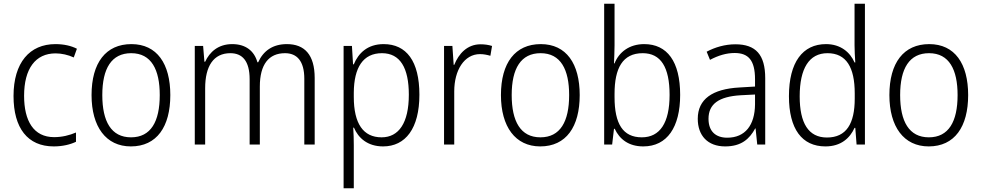

<svg xmlns="http://www.w3.org/2000/svg" viewBox="-20 -831 5296 1036"><path d="M270 -41C317 -41 359 -51 390 -66V-116C355 -101 315 -91 272 -91C161 -91 110 -179 110 -314C110 -460 171 -543 280 -543C312 -543 348 -535 378 -521L395 -568C364 -584 324 -593 279 -593C140 -593 53 -493 53 -313C53 -140 129 -41 270 -41Z M899 -318C899 -487 827 -593 689 -593C551 -593 474 -492 474 -318C474 -147 552 -41 686 -41C826 -41 899 -147 899 -318ZM532 -318C532 -462 582 -544 688 -544C797 -544 842 -455 842 -318C842 -175 794 -90 687 -90C580 -90 532 -176 532 -318Z M1528 -593C1452 -593 1401 -557 1373 -495H1369C1352 -556 1306 -593 1233 -593C1157 -593 1111 -550 1087 -498H1083L1076 -583H1031V-51H1087V-355C1087 -474 1132 -544 1223 -544C1287 -544 1327 -503 1327 -403V-51H1382V-364C1382 -483 1430 -544 1518 -544C1582 -544 1622 -502 1622 -406V-51H1678V-410C1678 -536 1623 -593 1528 -593Z M2050 -593C1963 -593 1914 -544 1889 -484H1885L1879 -583H1834V185H1889V-47C1889 -77 1888 -113 1886 -142H1890C1913 -87 1963 -41 2047 -41C2168 -41 2243 -138 2243 -320C2243 -501 2173 -593 2050 -593ZM2041 -544C2139 -544 2186 -465 2186 -320C2186 -168 2132 -90 2039 -90C1940 -90 1889 -164 1889 -308V-331C1890 -467 1939 -544 2041 -544Z M2573 -592C2501 -592 2455 -541 2431 -481H2428L2421 -583H2376V-51H2431V-338C2431 -452 2485 -539 2570 -539C2590 -539 2609 -535 2626 -530L2635 -583C2616 -589 2595 -592 2573 -592Z M3108 -318C3108 -487 3036 -593 2898 -593C2760 -593 2683 -492 2683 -318C2683 -147 2761 -41 2895 -41C3035 -41 3108 -147 3108 -318ZM2741 -318C2741 -462 2791 -544 2897 -544C3006 -544 3051 -455 3051 -318C3051 -175 3003 -90 2896 -90C2789 -90 2741 -176 2741 -318Z M3296 -587V-811H3240V-51H3283L3293 -136H3297C3323 -80 3372 -41 3451 -41C3580 -41 3650 -145 3650 -319C3650 -499 3580 -593 3456 -593C3376 -593 3320 -550 3296 -489H3293C3294 -515 3296 -555 3296 -587ZM3448 -544C3546 -544 3593 -468 3593 -319C3593 -168 3541 -90 3443 -90C3341 -90 3296 -163 3296 -307V-325C3296 -462 3339 -544 3448 -544Z M3948 -592C3892 -592 3838 -576 3793 -552L3811 -508C3856 -532 3900 -545 3944 -545C4018 -545 4054 -506 4054 -403V-364L3970 -359C3824 -351 3745 -296 3745 -190C3745 -100 3798 -41 3893 -41C3980 -41 4024 -81 4055 -138H4057L4066 -51H4109V-409C4109 -536 4058 -592 3948 -592ZM3976 -317 4054 -321V-268C4053 -156 4001 -88 3904 -88C3841 -88 3803 -123 3803 -190C3803 -270 3859 -310 3976 -317Z M4434 -41C4518 -41 4566 -86 4591 -141H4595L4602 -51H4647V-811H4591V-586C4591 -559 4593 -524 4595 -494H4591C4567 -549 4516 -593 4437 -593C4311 -593 4237 -495 4237 -312C4237 -135 4307 -41 4434 -41ZM4442 -89C4342 -89 4295 -167 4295 -311C4295 -462 4346 -544 4445 -544C4547 -544 4592 -467 4592 -327V-299C4592 -164 4547 -89 4442 -89Z M5204 -318C5204 -487 5132 -593 4994 -593C4856 -593 4779 -492 4779 -318C4779 -147 4857 -41 4991 -41C5131 -41 5204 -147 5204 -318ZM4837 -318C4837 -462 4887 -544 4993 -544C5102 -544 5147 -455 5147 -318C5147 -175 5099 -90 4992 -90C4885 -90 4837 -176 4837 -318Z"/></svg>

Font: Noto Sans Tamil UI SemiCondensed Light
Style: Regular
Weight: 300
Width: 4
Designer: Jelle Bosma - Monotype Design Team
Foundry: Monotype Imaging Inc.
Version: Version 2.004